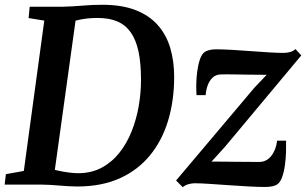

<svg xmlns="http://www.w3.org/2000/svg" viewBox="-26 -771 1279 802"><path d="M98 -743H239.5Q278 -744 318.5 -747.5Q359 -751 398.5 -751Q481.5 -751.5 539.2 -729.2Q597 -707 633 -666.2Q669 -625.5 685.2 -570.5Q701.5 -515.5 701.5 -450Q701.5 -351 676.2 -267.2Q651 -183.5 600.2 -121.8Q549.5 -60 473.8 -26Q398 8 297 8Q279 8 259.8 6.8Q240.5 5.5 220.8 4Q201 2.5 181.8 1.2Q162.5 0 144 0H-6.5L-1.5 -43.5L73.5 -57L159 -685L93.5 -695.5ZM198 -25 185.5 -68Q192 -64 212.2 -59.2Q232.5 -54.5 257 -51Q281.5 -47.5 299.5 -47.5Q355.5 -47.5 398.5 -70.5Q441.5 -93.5 472.8 -133Q504 -172.5 524 -222.8Q544 -273 553.5 -328.2Q563 -383.5 563 -437.5Q563 -507 552.5 -556Q542 -605 520 -636Q498 -667 464 -681.5Q430 -696 382 -696Q358.5 -696 338.5 -693.8Q318.5 -691.5 303.2 -688Q288 -684.5 279 -681L293.5 -713ZM1088 -458.5Q1074.5 -458.5 1053.8 -458.8Q1033 -459 1009.2 -459.2Q985.5 -459.5 962.5 -460Q939.5 -460.5 921.2 -460.5Q903 -460.5 894.5 -460Q875 -459 862 -446.8Q849 -434.5 841.8 -415Q834.5 -395.5 833 -373.5H795Q793.5 -390 793.8 -416.8Q794 -443.5 797.8 -472Q801.5 -500.5 809.2 -523.2Q817 -546 830 -554.5Q835.5 -558 847 -561.5Q858.5 -565 876.5 -565Q903.5 -565 941.8 -562.8Q980 -560.5 1021 -557.5Q1062 -554.5 1098.2 -552.2Q1134.5 -550 1157 -550Q1172.5 -550 1185.2 -553.5Q1198 -557 1208.5 -566L1232.5 -539.5L913.5 -157.5L857.5 -96Q878 -96 904.2 -95.8Q930.5 -95.5 958.5 -95.2Q986.5 -95 1012 -94.8Q1037.5 -94.5 1056 -94.5Q1087.5 -94.5 1107.2 -119.8Q1127 -145 1131.5 -183.5H1169Q1169.5 -164.5 1168.8 -137Q1168 -109.5 1164.2 -81.5Q1160.5 -53.5 1152.5 -31.2Q1144.5 -9 1131 0Q1125 4 1112.2 7Q1099.5 10 1081 10Q1053 10 1012.5 7.8Q972 5.5 928.8 2.5Q885.5 -0.5 848 -3Q810.5 -5.5 787.5 -5.5Q776 -5.5 761.8 -1.8Q747.5 2 737.5 11L709.5 -17L1036.5 -404.5Z"/></svg>

Font: Merriweather 20pt SemiBold
Style: Italic
Weight: 600
Italic angle: -7.8°
Version: Version 2.101